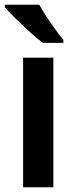

<svg xmlns="http://www.w3.org/2000/svg" viewBox="-26 -786 315 806"><path d="M198 0H71V-544H198ZM139 -766Q151 -744 169 -716.5Q187 -689 206 -662.5Q225 -636 240 -619V-606H154Q131 -623 99.5 -651.5Q68 -680 39 -708.5Q10 -737 -6 -756V-766Z"/></svg>

Font: Noto Sans Bengali SemiCondensed SemiBold
Style: Regular
Weight: 600
Width: 4
Designer: Joana Ranito - Universal Thirst; Jelle Bosma - Monotype Design Team
Foundry: Universal Thirst ehf.
Version: Version 3.000; ttfautohint (v1.8.4.7-5d5b)